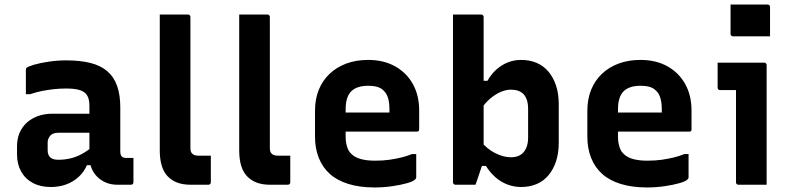

<svg xmlns="http://www.w3.org/2000/svg" viewBox="-20 -814 3490 846"><path d="M510 -341Q510 -316 510 -292.5Q510 -269 510 -244.5Q510 -220 510 -195.5Q510 -171 510 -148Q510 -140 511.5 -134Q513 -128 517 -124Q520 -121 525.5 -119.5Q531 -118 538 -118Q541 -118 543.5 -118Q546 -118 549 -118H568Q568 -91 568 -64.5Q568 -38 568 -11Q568 -6 565 -3Q562 0 557 0Q552 0 532.5 0Q513 0 498 0Q470 0 448 -9Q426 -18 409 -34.5Q392 -51 383 -74Q374 -97 374 -126Q374 -157 374 -189Q374 -221 374 -252Q374 -269 374 -284.5Q374 -300 374 -316Q374 -332 374 -348Q374 -377 364 -393.5Q354 -410 331.5 -417Q309 -424 271 -424Q243 -424 216.5 -421Q190 -418 164.5 -413Q139 -408 113 -399H94Q94 -426 94 -453Q94 -480 94 -506Q94 -510 95 -512Q96 -514 97 -515Q103 -521 130.5 -529Q158 -537 196 -542.5Q234 -548 271 -548Q334 -548 379 -536.5Q424 -525 453 -500Q482 -475 496 -435.5Q510 -396 510 -341ZM190 -152Q190 -131 201.5 -120.5Q213 -110 237 -110Q264 -110 290 -116Q316 -122 341.5 -136Q367 -150 393 -172V-86H363Q350 -56 326.5 -34.5Q303 -13 272 -1.5Q241 10 204 10Q158 10 124.5 -8Q91 -26 73 -58.5Q55 -91 55 -134V-169Q55 -202 66 -228Q77 -254 97.5 -273Q118 -292 147 -302.5Q176 -313 212 -313Q247 -313 280.5 -313Q314 -313 344.5 -313Q375 -313 402 -313Q411 -313 415.5 -297Q420 -281 421 -261.5Q422 -242 422 -229Q390 -229 360 -229Q330 -229 299.5 -229Q269 -229 237 -229Q225 -229 216.5 -226Q208 -223 202 -217Q197 -211 193.5 -203.5Q190 -196 190 -187Z M684 -621Q684 -658 684 -689Q684 -720 684 -750Q712 -750 724 -750Q736 -750 741.5 -750Q747 -750 751.5 -750Q756 -750 768 -750Q780 -750 808 -750Q812 -750 814 -748.5Q816 -747 817.5 -745Q819 -743 819 -739Q819 -681 819 -623.5Q819 -566 819 -509Q819 -452 819 -394.5Q819 -337 819 -279.5Q819 -222 819 -164Q819 -154 820.5 -148Q822 -142 827 -137Q832 -132 839 -130Q846 -128 857 -128Q861 -128 867.5 -128Q874 -128 880.5 -128Q887 -128 892.5 -128Q898 -128 900 -128H909Q909 -101 909 -69.5Q909 -38 909 -11Q909 -6 906 -3Q903 0 898 0Q895 0 891.5 0Q888 0 880.5 0Q873 0 859 0Q845 0 820 0Q786 0 761 -9.5Q736 -19 718.5 -37.5Q701 -56 692.5 -84.5Q684 -113 684 -152Q684 -210 684 -268.5Q684 -327 684 -386Q684 -445 684 -503.5Q684 -562 684 -621Z M1034 -621Q1034 -658 1034 -689Q1034 -720 1034 -750Q1062 -750 1074 -750Q1086 -750 1091.5 -750Q1097 -750 1101.5 -750Q1106 -750 1118 -750Q1130 -750 1158 -750Q1162 -750 1164 -748.5Q1166 -747 1167.5 -745Q1169 -743 1169 -739Q1169 -681 1169 -623.5Q1169 -566 1169 -509Q1169 -452 1169 -394.5Q1169 -337 1169 -279.5Q1169 -222 1169 -164Q1169 -154 1170.5 -148Q1172 -142 1177 -137Q1182 -132 1189 -130Q1196 -128 1207 -128Q1211 -128 1217.5 -128Q1224 -128 1230.5 -128Q1237 -128 1242.5 -128Q1248 -128 1250 -128H1259Q1259 -101 1259 -69.5Q1259 -38 1259 -11Q1259 -6 1256 -3Q1253 0 1248 0Q1245 0 1241.5 0Q1238 0 1230.5 0Q1223 0 1209 0Q1195 0 1170 0Q1136 0 1111 -9.5Q1086 -19 1068.5 -37.5Q1051 -56 1042.5 -84.5Q1034 -113 1034 -152Q1034 -210 1034 -268.5Q1034 -327 1034 -386Q1034 -445 1034 -503.5Q1034 -562 1034 -621Z M1602 -550Q1670 -550 1720.5 -522Q1771 -494 1799 -444Q1827 -394 1827 -327V-244Q1827 -241 1826 -238.5Q1825 -236 1822.5 -235Q1820 -234 1817 -234H1587Q1570 -234 1552.5 -234Q1535 -234 1518 -234H1477L1474 -318H1696Q1696 -322 1696 -325Q1696 -328 1696 -332Q1696 -361 1690 -381.5Q1684 -402 1671 -414Q1660 -426 1643 -431Q1626 -436 1602 -436Q1552 -436 1527.5 -411.5Q1503 -387 1503 -332V-210Q1503 -194 1506 -180Q1509 -166 1514 -155Q1519 -144 1528 -136Q1544 -120 1570.5 -113Q1597 -106 1632 -106Q1668 -106 1695.5 -110Q1723 -114 1748 -120Q1773 -126 1795 -135H1814Q1814 -109 1814 -83.5Q1814 -58 1814 -32Q1814 -30 1813 -28Q1812 -26 1810 -24Q1802 -15 1774 -7Q1746 1 1708 6.5Q1670 12 1631 12Q1565 12 1515 -3.5Q1465 -19 1433 -48Q1401 -77 1384.5 -118.5Q1368 -160 1368 -212V-326Q1368 -377 1384.5 -418Q1401 -459 1432 -488.5Q1463 -518 1506 -534Q1549 -550 1602 -550Z M2075 0Q2065 0 2048 0Q2031 0 2014 0Q1997 0 1987 0Q1984 0 1981.5 -1.5Q1979 -3 1977.5 -5Q1976 -7 1976 -11Q1976 -86 1976 -160.5Q1976 -235 1976 -310Q1976 -385 1976 -460Q1976 -535 1976 -610Q1976 -645 1976 -680Q1976 -715 1976 -750Q1992 -750 2007 -750Q2022 -750 2038 -750Q2054 -750 2069 -750Q2084 -750 2100 -750Q2104 -750 2106 -748.5Q2108 -747 2109.5 -745Q2111 -743 2111 -739Q2111 -659 2111 -580Q2111 -501 2111 -422.5Q2111 -344 2111 -265Q2111 -186 2111 -106Q2111 -106 2107.5 -95Q2104 -84 2098.5 -68.5Q2093 -53 2088 -37Q2083 -21 2079 -10.5Q2075 0 2075 0ZM2080 -83 2096 -194Q2126 -157 2162.5 -139Q2199 -121 2231 -121Q2256 -121 2272.5 -131Q2289 -141 2298 -160.5Q2307 -180 2307 -208V-333Q2307 -357 2301.5 -373.5Q2296 -390 2286 -400Q2277 -409 2263 -414Q2249 -419 2231 -419Q2210 -419 2186.5 -409Q2163 -399 2140.5 -380Q2118 -361 2100 -334V-458H2128Q2144 -487 2167 -507.5Q2190 -528 2217.5 -539Q2245 -550 2276 -550Q2314 -550 2344.5 -537Q2375 -524 2396.5 -498.5Q2418 -473 2430 -437Q2442 -401 2442 -355V-186Q2442 -139 2430 -103Q2418 -67 2396.5 -41.5Q2375 -16 2344.5 -3Q2314 10 2276 10Q2245 10 2216 -1Q2187 -12 2163.5 -32.5Q2140 -53 2121 -83Z M2802 -550Q2870 -550 2920.5 -522Q2971 -494 2999 -444Q3027 -394 3027 -327V-244Q3027 -241 3026 -238.5Q3025 -236 3022.5 -235Q3020 -234 3017 -234H2787Q2770 -234 2752.5 -234Q2735 -234 2718 -234H2677L2674 -318H2896Q2896 -322 2896 -325Q2896 -328 2896 -332Q2896 -361 2890 -381.5Q2884 -402 2871 -414Q2860 -426 2843 -431Q2826 -436 2802 -436Q2752 -436 2727.5 -411.5Q2703 -387 2703 -332V-210Q2703 -194 2706 -180Q2709 -166 2714 -155Q2719 -144 2728 -136Q2744 -120 2770.5 -113Q2797 -106 2832 -106Q2868 -106 2895.5 -110Q2923 -114 2948 -120Q2973 -126 2995 -135H3014Q3014 -109 3014 -83.5Q3014 -58 3014 -32Q3014 -30 3013 -28Q3012 -26 3010 -24Q3002 -15 2974 -7Q2946 1 2908 6.5Q2870 12 2831 12Q2765 12 2715 -3.5Q2665 -19 2633 -48Q2601 -77 2584.5 -118.5Q2568 -160 2568 -212V-326Q2568 -377 2584.5 -418Q2601 -459 2632 -488.5Q2663 -518 2706 -534Q2749 -550 2802 -550Z M3223 -11Q3223 -38 3223 -78.5Q3223 -119 3223 -166Q3223 -213 3223 -260Q3223 -307 3223 -348Q3223 -389 3223 -417H3216Q3210 -417 3202.5 -417Q3195 -417 3186.5 -417Q3178 -417 3169.5 -417Q3161 -417 3153 -417Q3148 -417 3145 -420Q3142 -423 3142 -428Q3142 -455 3142 -483Q3142 -511 3142 -538Q3159 -538 3180.5 -538Q3202 -538 3226 -538Q3250 -538 3273 -538Q3296 -538 3315.5 -538Q3335 -538 3347 -538Q3351 -538 3353 -536.5Q3355 -535 3356.5 -533Q3358 -531 3358 -527Q3358 -480 3358 -424.5Q3358 -369 3358 -312Q3358 -255 3358 -200Q3358 -145 3358 -97Q3358 -82 3358 -65.5Q3358 -49 3358 -33Q3358 -17 3358 0Q3325 0 3296.5 0Q3268 0 3234 0Q3229 0 3226 -3Q3223 -6 3223 -11ZM3199 -794Q3218 -794 3238.5 -794Q3259 -794 3280.5 -794Q3302 -794 3322.5 -794Q3343 -794 3362 -794Q3367 -794 3370 -791Q3373 -788 3373 -783V-654Q3354 -654 3333.5 -654Q3313 -654 3291.5 -654Q3270 -654 3249.5 -654Q3229 -654 3210 -654Q3205 -654 3202 -657Q3199 -660 3199 -665Z"/></svg>

Font: Recursive
Style: Bold
Weight: 700
Version: Version 1.085